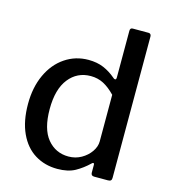

<svg xmlns="http://www.w3.org/2000/svg" viewBox="-112 -832 825 931"><g transform="rotate(15 301.0 -366.0)"><path d="M428 -16V-54Q428 -63 423 -63Q420 -63 415 -58Q385 -29 350 -9.5Q315 10 261 10Q198 10 148.5 -20.5Q99 -51 71 -111.5Q43 -172 43 -258Q43 -341 72.5 -405Q102 -469 154.5 -504.5Q207 -540 272 -540Q315 -540 348 -526Q381 -512 410 -487Q415 -482 420 -482Q426 -482 426 -494V-727Q426 -742 439 -742H519Q525 -742 528.5 -738Q532 -734 532 -727V-17Q532 -8 527.5 -4Q523 0 513 0H444Q428 0 428 -16ZM303 -467Q235 -467 193 -414Q151 -361 151 -261Q151 -161 192 -111.5Q233 -62 298 -62Q333 -62 362 -78.5Q391 -95 408.5 -120.5Q426 -146 426 -172V-406Q396 -437 367 -452Q338 -467 303 -467Z"/></g></svg>

Font: n
Style: Regular
Weight: 500
Designer: Pablo Impallari, Rodrigo Fuenzalida
Foundry: Impallari Type
Version: Version 1.002; ttfautohint (v1.5)